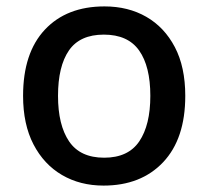

<svg xmlns="http://www.w3.org/2000/svg" viewBox="-20 -569 649 599"><path d="M558 -270Q558 -136 489 -63Q420 10 303 10Q230 10 173.5 -23Q117 -56 84.5 -118.5Q52 -181 52 -270Q52 -404 120 -476.5Q188 -549 306 -549Q380 -549 436.5 -516.5Q493 -484 525.5 -422Q558 -360 558 -270ZM161 -270Q161 -179 195.5 -128Q230 -77 305 -77Q380 -77 414.5 -128Q449 -179 449 -270Q449 -362 414 -411.5Q379 -461 304 -461Q229 -461 195 -411.5Q161 -362 161 -270Z"/></svg>

Font: Noto Sans Ethiopic Medium
Style: Regular
Weight: 500
Designer: Monotype Design Team
Foundry: Monotype Imaging Inc.
Version: Version 2.102; ttfautohint (v1.8.4.7-5d5b)